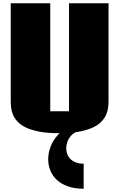

<svg xmlns="http://www.w3.org/2000/svg" viewBox="-20 -799 856 1179"><path d="M288.6 -115.7H403.8V-778.8H646.5V-181.2Q646.5 -161.6 644 -139.2Q641.6 -116.7 631.8 -94.5Q622.1 -72.3 602.5 -51.8Q583 -31.2 549.3 -15.6Q515.6 0 465.3 9.5Q415 19 343.3 19Q272.5 19 222.7 9.5Q172.9 0 139.9 -15.6Q106.9 -31.2 88.1 -51.8Q69.3 -72.3 59.8 -94.5Q50.3 -116.7 48.1 -139.2Q45.9 -161.6 45.9 -181.2V-778.8H288.6ZM493.7 359.9Q436.5 359.9 395.3 344.7Q354 329.6 327.6 304.4Q301.3 279.3 288.6 246.6Q275.9 213.9 275.9 179.2Q275.9 139.6 291 100.6Q306.2 61.5 334.5 30.8Q362.8 0 403.1 -19.3Q443.4 -38.6 494.1 -38.6V0Q469.2 0 449.2 9.8Q429.2 19.5 415.3 35.4Q401.4 51.3 394 71.3Q386.7 91.3 386.7 111.8Q386.7 129.9 392.8 147Q398.9 164.1 412.1 177.2Q425.3 190.4 445.6 198.2Q465.8 206.1 493.7 206.1Z"/></svg>

Font: Coda Caption ExtraBold
Style: Regular
Weight: 800
Designer: vernon adams
Foundry: vernon adams
Version: Version 1.002